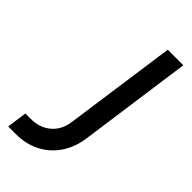

<svg xmlns="http://www.w3.org/2000/svg" viewBox="-235 -801 856 856"><g transform="rotate(45 193.0 -372.5)"><path d="M12 0 25 -95H59Q115 -95 152.5 -126.5Q190 -158 198 -212L273 -745H371L296 -206Q287 -145 255.5 -98.5Q224 -52 174 -26Q124 0 59 0Z"/></g></svg>

Font: Plus Jakarta Sans Medium
Style: Italic
Weight: 500
Italic angle: -8°
Designer: Gumpita Rahayu
Foundry: Tokotype
Version: Version 2.071; ttfautohint (v1.8.4.7-5d5b);gftools[0.9.29]